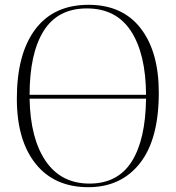

<svg xmlns="http://www.w3.org/2000/svg" viewBox="-20 -764 730 798"><path d="M347 14Q206 14 128 -83.5Q50 -181 50 -354Q50 -540 126.5 -642Q203 -744 348 -744Q489 -744 564.5 -646.5Q640 -549 640 -379Q640 -185 561.5 -85.5Q483 14 347 14ZM103 -370H587Q586 -540 524.5 -634.5Q463 -729 341 -729Q220 -729 161.5 -635.5Q103 -542 103 -370ZM352 -1Q469 -1 527 -92Q585 -183 587 -354H103Q106 -188 170 -94.5Q234 -1 352 -1Z"/></svg>

Font: Display Extralight
Style: Regular
Weight: 200
Designer: Latin by Veronika Burian and Jose Scaglione. Greek by Irene Vlachou. Cyrillic by Vera Evstafieva.
Foundry: TypeTogether
Version: Version 3.002